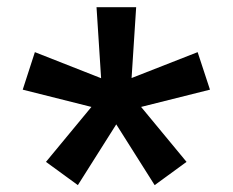

<svg xmlns="http://www.w3.org/2000/svg" viewBox="-20 -612 660 545"><path d="M44.5 -357.5 239.5 -308.5 110.5 -152.5 201 -86.5 310 -259 419 -86.5 509.5 -152.5 380.5 -308.5 576 -357.5 541 -464 353.5 -390.5 366.5 -591.5H254L267 -390L79 -464Z"/></svg>

Font: Monaspace Neon Medium
Style: Regular
Weight: 500
Designer: Riley Cran & the Lettermatic Team
Foundry: Lettermatic
Version: Version 1.200 (Monaspace Neon)